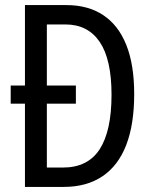

<svg xmlns="http://www.w3.org/2000/svg" viewBox="-20 -734 598 754"><path d="M241 -714Q326 -714 385.5 -674.5Q445 -635 476 -557.5Q507 -480 507 -365Q507 -245 475.5 -164Q444 -83 382 -41.5Q320 0 231 0H78V-327H22V-398H78V-714ZM237 -638H164V-398H278V-327H164V-76H227Q325 -76 371.5 -148Q418 -220 418 -362Q418 -501 371.5 -569.5Q325 -638 237 -638Z"/></svg>

Font: Noto Sans Display Condensed
Style: Regular
Weight: 400
Width: 3
Designer: Monotype Design Team
Foundry: Monotype Imaging Inc.
Version: Version 2.003